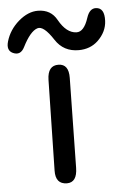

<svg xmlns="http://www.w3.org/2000/svg" viewBox="-127 -802 557 865"><g transform="rotate(-5 151.5 -369.0)"><path d="M1.2 -603.8Q-17.3 -566.8 -51.3 -582.2Q-80.1 -595.4 -68.5 -635.4Q-53.4 -687.3 -10.4 -724.6Q33.1 -762 77.8 -761.5Q136.3 -761.1 163 -711.9Q197 -651.2 242.1 -649.5Q276.5 -648.1 296.7 -710.6Q310.1 -751.9 338.9 -750.6Q378.1 -749.2 375.5 -689.9Q373.3 -639.8 332.5 -601.1Q298 -569 246.4 -568.6Q177.2 -568.2 140.6 -624.8Q96.7 -692.5 68.3 -682.9Q35.6 -672.3 1.2 -603.8ZM148.9 -511.2Q195.3 -510.3 194.3 -447.8L187.5 -41.5Q186.5 24.4 140.6 24.4Q88.4 23.9 89.8 -37.6L98.1 -447.3Q99.6 -512.2 148.9 -511.2Z"/></g></svg>

Font: Comic Relief LRS
Style: Regular
Weight: 400
Designer: Jeff Davis
Foundry: Loudifier
Version: Version 1.0